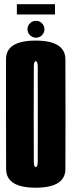

<svg xmlns="http://www.w3.org/2000/svg" viewBox="-20 -870 333 894"><path d="M146 4Q284 4 284.5 -82.8Q285 -169.5 285 -337.5Q285 -506 284.5 -593.5Q284 -681 146 -681Q8 -681 8 -594.2Q8 -507.5 8 -337.5Q8 -169.5 8.5 -82.8Q9 4 146 4ZM146 -92Q138 -92 137.5 -117.5Q137 -143 137 -337.5Q137 -536.5 137.5 -560.8Q138 -585 146 -585Q155.5 -585 155.8 -560.8Q156 -536.5 156 -337.5Q156 -143 155.8 -117.5Q155.5 -92 146 -92ZM147.5 -694.5Q164 -694.5 175.5 -706.2Q187 -718 187 -734Q187 -750 175.5 -761.5Q164 -773 147.5 -773Q131 -773 119.5 -761.5Q108 -750 108 -734Q108 -717.5 120 -706Q132 -694.5 147.5 -694.5ZM58.5 -802.5H236V-850.5H58.5Z"/></svg>

Font: Anybody UltraCondensed
Style: Bold
Weight: 700
Width: 1
Version: Version 1.113;gftools[0.9.25]